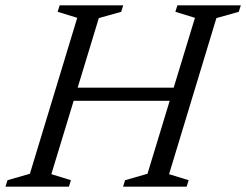

<svg xmlns="http://www.w3.org/2000/svg" viewBox="-38 -696 918 716"><path d="M187 -320 202 -369H658.5L644 -320ZM250 -629.5 177 -652 184.5 -676H421.5L414 -652L330.5 -628.5L153.5 -46.5L226.5 -24L219 0H-17.5L-10 -24L73.5 -48ZM689 -629.5 616 -652 623.5 -676H860L852.5 -652L769 -628.5L592.5 -46.5L665.5 -24L658 0H421L428.5 -24L512 -48Z"/></svg>

Font: Newsreader 16pt 16pt
Style: Italic
Weight: 400
Italic angle: -17°
Version: Version 1.003